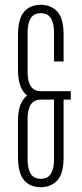

<svg xmlns="http://www.w3.org/2000/svg" viewBox="-20 -770 340 800"><path d="M55 -265Q55 -307 65 -332.5Q75 -358 93 -372Q75 -386 65 -412Q55 -438 55 -480V-625Q55 -691 80 -720.5Q105 -750 150 -750Q192 -750 218.5 -722Q245 -694 245 -625V-514H205V-635Q205 -673 192 -694Q179 -715 150 -715Q121 -715 108 -694Q95 -673 95 -635V-470Q95 -390 150 -390H275V-355H245V-115Q245 -46 218.5 -18Q192 10 150 10Q105 10 80 -19.5Q55 -49 55 -115ZM95 -105Q95 -67 108 -46Q121 -25 150 -25Q179 -25 192 -46Q205 -67 205 -105V-355H150Q95 -355 95 -275Z"/></svg>

Font: Exetegue Light
Style: Regular
Weight: 300
Designer: Fábio Duarte Martins
Foundry: Fábio Duarte Martins
Version: Version 0.001